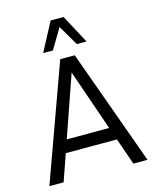

<svg xmlns="http://www.w3.org/2000/svg" viewBox="-118 -873 773 954"><g transform="rotate(-15 268.5 -396.5)"><path d="M269.5 -750.5 207.5 -646.5H157.2L235.4 -793.5H301.8L380.4 -646.5H330.6ZM448.2 0 400.4 -137.2H137.2L89.4 0H16.1L231.4 -595.2H306.2L521 0ZM159.7 -202.1H377.9L269 -516.6Z"/></g></svg>

Font: Now
Style: Regular
Weight: 400
Designer: Alfredo Marco Pradil
Foundry: Alfredo Marco Pradil
Version: Version 1.200;hotconv 1.0.109;makeotfexe 2.5.65596